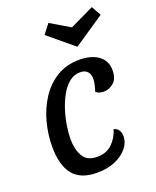

<svg xmlns="http://www.w3.org/2000/svg" viewBox="-143 -835 765 940"><g transform="rotate(-20 239.5 -365.5)"><path d="M199 20Q114 20 74.5 -29Q35 -78 35 -175Q35 -238 51.5 -300.5Q68 -363 101.5 -415Q135 -467 186 -498.5Q237 -530 306 -530Q346 -530 376.5 -518Q407 -506 424 -483Q441 -460 441 -426Q441 -383 417.5 -362.5Q394 -342 366 -342Q356 -342 344 -345Q332 -348 325 -357Q330 -371 334 -388Q338 -405 338 -418Q338 -444 325 -457.5Q312 -471 287 -471Q256 -471 231 -451Q206 -431 187.5 -398Q169 -365 156.5 -326Q144 -287 138 -248Q132 -209 132 -178Q132 -127 152.5 -90Q173 -53 227 -53Q274 -53 304 -81.5Q334 -110 347 -153Q365 -149 373 -135.5Q381 -122 381 -104Q381 -72 358 -43.5Q335 -15 294.5 2.5Q254 20 199 20ZM318 -593 187 -702 225 -751 326 -691 451 -751 479 -701 319 -593Z"/></g></svg>

Font: Sansita Swashed Light Light
Style: Regular
Weight: 300
Version: Version 1.003